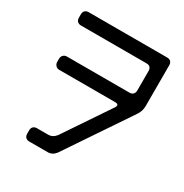

<svg xmlns="http://www.w3.org/2000/svg" viewBox="-193 -905 1114 1161"><g transform="rotate(30 364.0 -324.5)"><path d="M138 69Q138 85 147 94.5Q156 104 173 104H301Q334 104 356 75L655 -369Q666 -385 670.5 -401.5Q675 -418 675 -434V-718Q675 -734 666.5 -743.5Q658 -753 641 -753H93Q77 -753 67.5 -744Q58 -735 58 -718V-695Q58 -679 67 -669.5Q76 -660 93 -660H550Q584 -660 584 -625V-490Q584 -474 575 -464.5Q566 -455 549 -455H113Q98 -455 88 -445Q78 -435 78 -419V-398Q78 -383 88 -372.5Q98 -362 113 -362H502Q524 -362 524 -351Q524 -343 517 -333L305 -18Q283 11 250 11H173Q157 11 147.5 20Q138 29 138 46Z"/></g></svg>

Font: WDXL Lubrifont SC
Style: Regular
Weight: 400
Designer: [WDXL Lubrifont] Copyright 2020-2022 (c) NightFurySL2001, Skr-ZERO; [ZCOOL QingKe HuangYou] Copyright 2018-2022 (c) The 
Version: Version 2.001;hotconv 1.1.1;makeotfexe 2.6.0